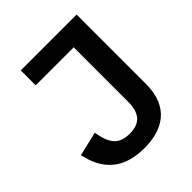

<svg xmlns="http://www.w3.org/2000/svg" viewBox="-198 -827 964 964"><g transform="rotate(-45 284.0 -345.5)"><path d="M272.5 12.2Q201.2 12.2 149.9 -10Q98.6 -32.2 66.4 -76.9Q34.2 -121.6 20 -188.5L148.9 -219.2Q158.2 -155.8 184.8 -123.5Q211.4 -91.3 270.5 -91.3Q325.2 -91.3 351.3 -120.6Q377.4 -149.9 377.4 -212.4V-597.2H107.4V-703.1H503.9V-212.4Q503.9 -149.9 485.8 -106.7Q467.8 -63.5 435.8 -37.4Q403.8 -11.2 362.1 0.5Q320.3 12.2 272.5 12.2Z"/></g></svg>

Font: Schibsted Grotesk SemiBold
Style: Regular
Weight: 600
Designer: Bakken & Baeck AS, Henrik Kongsvoll
Foundry: Schibsted ASA
Version: Version 1.100;gftools[0.9.25]